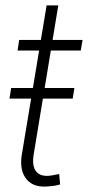

<svg xmlns="http://www.w3.org/2000/svg" viewBox="-20 -696 331 722"><path d="M259.8 -365.2 253.4 -325.2H15.6L22 -365.2ZM290.5 -545.9 283.7 -505.9H45.9L52.2 -545.9ZM155.3 -675.8H199.2L106.9 -116.7Q99.1 -70.3 117.2 -49.8Q135.3 -29.3 176.3 -36.6Q181.6 -37.6 189 -39.1Q196.3 -40.5 202.6 -41.5L206.1 -2.4Q198.2 0 189.2 1.7Q180.2 3.4 170.9 3.9Q109.4 12.7 80.8 -20.8Q52.2 -54.2 62 -114.3Z"/></svg>

Font: Inter ExtraLight
Style: Italic
Weight: 250
Italic angle: -9.3988°
Designer: Rasmus Andersson
Foundry: rsms
Version: Version 4.001;git-66647c0bb